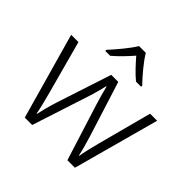

<svg xmlns="http://www.w3.org/2000/svg" viewBox="-191 -941 1118 1118"><g transform="rotate(45 368.0 -382.5)"><path d="M396 -765H340C315 -722 258 -655 221 -615V-606H261C297 -636 336 -677 368 -714C400 -677 438 -635 474 -606H516V-615C478 -654 420 -722 396 -765ZM406 -346 515 0H577L722 -532H664L577 -204C562 -145 550 -99 546 -67H543C536 -101 523 -148 508 -196L402 -532H344L234 -196C217 -143 206 -98 199 -66H196C190 -101 179 -144 163 -204L74 -532H14L164 0H225L337 -345C352 -389 362 -431 370 -464H373C381 -431 392 -391 406 -346Z"/></g></svg>

Font: Noto Sans Meetei Mayek Light
Style: Regular
Weight: 300
Designer: Monotype Design Team and Neelakash Kshetrimayum
Foundry: Monotype Imaging Inc.
Version: Version 2.002